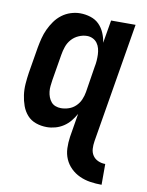

<svg xmlns="http://www.w3.org/2000/svg" viewBox="-85 -589 669 873"><g transform="rotate(10 250.0 -152.5)"><path d="M445 223Q418 223 392 219Q366 215 343 204.5Q320 194 302 176.5Q284 159 274 136Q264 113 263 86.5Q262 60 266 33L284 -76Q274 -58 261 -42Q248 -26 230.5 -14.5Q213 -3 193 2.5Q173 8 154 8Q127 8 103 -0.5Q79 -9 63 -27Q47 -45 38.5 -68.5Q30 -92 26.5 -117.5Q23 -143 25 -169.5Q27 -196 31 -222L51 -342Q55 -364 60.5 -385.5Q66 -407 75.5 -427.5Q85 -448 98.5 -467Q112 -486 130.5 -500Q149 -514 171 -521Q193 -528 214 -528Q239 -528 262.5 -520.5Q286 -513 302 -497Q318 -481 327.5 -459Q337 -437 340 -414L358 -520H471L379 33Q376 51 377 68.5Q378 86 387 99.5Q396 113 411.5 120Q427 127 445 127ZM202 -88Q220 -88 238 -94Q256 -100 270 -113.5Q284 -127 291.5 -144.5Q299 -162 302 -180L321 -300Q324 -314 325 -328.5Q326 -343 325.5 -357Q325 -371 321.5 -384.5Q318 -398 310 -409Q302 -420 289.5 -426Q277 -432 263 -432Q244 -432 224.5 -423.5Q205 -415 191.5 -399.5Q178 -384 171.5 -365Q165 -346 162 -327L142 -207Q140 -193 138.5 -179.5Q137 -166 138.5 -153Q140 -140 144.5 -128Q149 -116 157 -106.5Q165 -97 177 -92.5Q189 -88 202 -88Z"/></g></svg>

Font: Iosevka Oblique
Style: Bold
Weight: 700
Italic angle: -9°
Monospace: yes
Designer: Belleve Invis
Foundry: Belleve Invis
Version: Version 32.5.0; ttfautohint (v1.8.4)